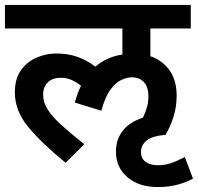

<svg xmlns="http://www.w3.org/2000/svg" viewBox="-20 -642 799 775"><path d="M448 -30Q448 -78 475 -113.5Q502 -149 557 -167Q567 -188 573 -208.5Q579 -229 579 -252Q579 -292 560.5 -311Q542 -330 512 -330Q493 -330 470 -319.5Q447 -309 425.5 -279.5Q404 -250 389 -195L282 -228Q292 -265 307 -296Q289 -310 269.5 -319Q250 -328 226 -328Q191 -328 172.5 -309Q154 -290 154 -261Q154 -230 171.5 -201.5Q189 -173 225.5 -139.5Q262 -106 320 -60L245 15Q147 -65 93.5 -130Q40 -195 40 -269Q40 -326 66 -360.5Q92 -395 130 -410.5Q168 -426 206 -426Q254 -426 291.5 -413Q329 -400 365 -373Q410 -412 474 -422V-527H0V-622H750V-527H587V-415Q633 -400 663 -360Q693 -320 693 -255Q693 -212 681 -173Q669 -134 649 -99V-98Q594 -93 571.5 -74.5Q549 -56 549 -29Q549 -2 568 11.5Q587 25 617 25Q643 25 667 17.5Q691 10 726 -8L759 79Q733 93 698 103Q663 113 616 113Q541 113 494.5 73.5Q448 34 448 -30Z"/></svg>

Font: Noto Sans SemiBold
Style: Regular
Weight: 600
Designer: Monotype Design Team
Foundry: Monotype Imaging Inc.
Version: Version 2.007